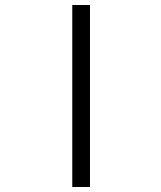

<svg xmlns="http://www.w3.org/2000/svg" viewBox="-20 -745 640 765"><path d="M338.5 -725V0H268V-725Z"/></svg>

Font: JuliaMono Light
Style: Italic
Weight: 300
Italic angle: -9°
Monospace: yes
Designer: cormullion
Foundry: corm
Version: Version 0.054; ttfautohint (v1.8.4)